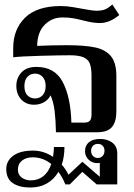

<svg xmlns="http://www.w3.org/2000/svg" viewBox="-20 -591 600 858"><path d="M292 -344Q246 -344 157.5 -341.5Q69 -339 39 -335V-376Q39 -460 92 -512Q145 -564 252 -564Q278 -564 307 -559Q336 -554 341 -553Q393 -543 412 -543Q433 -543 448 -548.5Q463 -554 482 -571L513 -524Q470 -488 426 -488Q396 -488 354 -499Q327 -506 306.5 -509.5Q286 -513 259 -513Q212 -513 179.5 -480Q147 -447 146 -386Q215 -389 278 -389Q359 -389 405.5 -379Q452 -369 476 -339.5Q500 -310 500 -252V-93Q500 -47 480.5 -23.5Q461 0 414 0H230Q229 -55 224 -95.5Q219 -136 206 -165Q195 -144 175.5 -133.5Q156 -123 132 -123Q97 -123 75 -146.5Q53 -170 53 -207Q53 -243 76 -267.5Q99 -292 143 -292Q225 -292 260.5 -224Q296 -156 299 -43H356Q375 -43 382 -52Q389 -61 389 -79V-252Q389 -287 381.5 -306.5Q374 -326 353 -335Q332 -344 292 -344ZM184 -206Q184 -233 170.5 -247.5Q157 -262 137 -262Q116 -262 102.5 -247.5Q89 -233 89 -206Q89 -179 102.5 -165Q116 -151 137 -151Q157 -151 170.5 -165.5Q184 -180 184 -206ZM504 95V233H412L348 177L292 233H272Q259 201 241 177Q222 210 190 228.5Q158 247 115 247Q67 247 37.5 227.5Q8 208 8 164Q8 128 39 105Q70 82 128 82Q175 82 217 110Q221 84 221 66H268Q268 109 256 145Q274 165 286 190L348 132L426 199V137Q422 138 415 138Q392 138 376 122.5Q360 107 360 85Q360 59 377.5 44.5Q395 30 428 30Q460 30 482 46.5Q504 63 504 95ZM447 83Q447 69 439 60.5Q431 52 417 52Q404 52 395.5 60.5Q387 69 387 83Q387 97 395.5 106Q404 115 417 115Q430 115 438.5 106Q447 97 447 83ZM209 142Q172 112 126 112Q97 112 78.5 126.5Q60 141 60 167Q60 190 77 202.5Q94 215 118 215Q150 215 173.5 196.5Q197 178 209 142Z"/></svg>

Font: Trirong Medium
Style: Regular
Weight: 500
Designer: Katatrad Team
Foundry: CadsonDemak
Version: Version 1.001